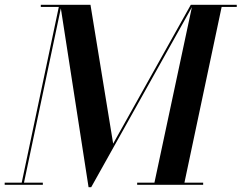

<svg xmlns="http://www.w3.org/2000/svg" viewBox="-46 -770 1007 800"><path d="M-26.5 -9H44.5L199 -741H124V-750H331L425.5 -171.5L749 -750H940.5V-741H877.5L722.5 -9H800.5V0H525.5V-9H597.5L753.5 -740L334 10H323L207.5 -735.5L54 -9H132.5V0H-26.5Z"/></svg>

Font: Bodoni* 24pt Medium
Style: Italic
Weight: 500
Italic angle: -13°
Version: Version 2.3